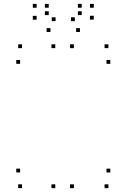

<svg xmlns="http://www.w3.org/2000/svg" viewBox="-20 -971 660 1001"><path d="M365.2 10V-10H345.2V10ZM365.2 -720V-740H345.2V-720ZM268.2 -720V-740H248.2V-720ZM268.2 10V-10H248.2V10ZM545.2 10V-10H525.2V10ZM555.2 -71.8V-91.8H535.2V-71.8ZM84.8 -71.8V-91.8H64.8V-71.8ZM94.8 10V-10H74.8V10ZM555.2 -638.2V-658.2H535.2V-638.2ZM545.2 -720V-740H525.2V-720ZM94.8 -720V-740H74.8V-720ZM84.8 -638.2V-658.2H64.8V-638.2ZM396.8 -804.3V-824.3H376.8V-804.3ZM469 -868.8V-888.8H449V-868.8ZM469 -930.7V-950.7H449V-930.7ZM406 -930.7V-950.7H386V-930.7ZM406 -892.3V-912.3H386V-892.3ZM370.2 -860.8V-880.8H350.2V-860.8ZM269.8 -860.8V-880.8H249.8V-860.8ZM234 -892.3V-912.3H214V-892.3ZM234 -930.7V-950.7H214V-930.7ZM171 -930.7V-950.7H151V-930.7ZM171 -868.3V-888.3H151V-868.3ZM243.2 -804.3V-824.3H223.2V-804.3Z"/></svg>

Font: Monaspace Krypton Dots Var
Style: Regular
Weight: 400
Designer: Riley Cran and the Lettermatic Team
Version: Version 1.100 (Monaspace Krypton Dots)